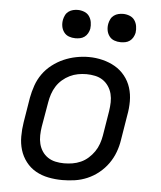

<svg xmlns="http://www.w3.org/2000/svg" viewBox="-53 -789 707 844"><g transform="rotate(5 300.0 -367.5)"><path d="M253 8Q222 8 191.5 2Q161 -4 135.5 -18.5Q110 -33 92 -56.5Q74 -80 65.5 -108Q57 -136 57 -167.5Q57 -199 62 -230L80 -340Q85 -367 94.5 -394.5Q104 -422 121 -446Q138 -470 162 -488.5Q186 -507 212.5 -518.5Q239 -530 267 -535.5Q295 -541 323 -541Q354 -541 384 -533.5Q414 -526 439 -511.5Q464 -497 482.5 -474Q501 -451 510 -422.5Q519 -394 519 -362.5Q519 -331 513 -300L495 -190Q491 -163 481 -136Q471 -109 454 -85Q437 -61 413.5 -42Q390 -23 363 -11.5Q336 0 308 4Q280 8 253 8ZM254 -66Q273 -66 291.5 -69Q310 -72 328 -80Q346 -88 361 -101.5Q376 -115 387 -131Q398 -147 404.5 -165.5Q411 -184 414 -202L432 -312Q435 -332 435.5 -351Q436 -370 431.5 -388Q427 -406 416.5 -421.5Q406 -437 391 -447Q376 -457 357 -461Q338 -465 319 -465Q300 -465 281.5 -461.5Q263 -458 245.5 -449.5Q228 -441 213 -428Q198 -415 187.5 -398.5Q177 -382 171 -364Q165 -346 162 -328L143 -218Q140 -199 139.5 -179.5Q139 -160 143.5 -142Q148 -124 158 -109Q168 -94 183 -84Q198 -74 216.5 -70Q235 -66 254 -66ZM456 -618Q441 -618 427.5 -623Q414 -628 405.5 -639.5Q397 -651 394.5 -665.5Q392 -680 395 -695Q397 -705 402 -715Q407 -725 416 -731.5Q425 -738 435.5 -740.5Q446 -743 456 -743Q471 -743 485 -737.5Q499 -732 507 -720.5Q515 -709 517.5 -694.5Q520 -680 518 -665Q516 -655 510.5 -645Q505 -635 496 -628.5Q487 -622 476.5 -620Q466 -618 456 -618ZM256 -618Q241 -618 227.5 -623Q214 -628 205.5 -639.5Q197 -651 194.5 -665.5Q192 -680 195 -695Q197 -705 202 -715Q207 -725 216 -731.5Q225 -738 235.5 -740.5Q246 -743 256 -743Q271 -743 285 -737.5Q299 -732 307 -720.5Q315 -709 317.5 -694.5Q320 -680 318 -665Q316 -655 310.5 -645Q305 -635 296 -628.5Q287 -622 276.5 -620Q266 -618 256 -618Z"/></g></svg>

Font: Iosevka Curly Extended
Style: Italic
Weight: 400
Width: 7
Italic angle: -9°
Monospace: yes
Designer: Belleve Invis
Foundry: Belleve Invis
Version: Version 11.1.0; ttfautohint (v1.8.3)